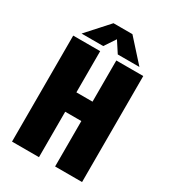

<svg xmlns="http://www.w3.org/2000/svg" viewBox="-208 -987 986 1098"><g transform="rotate(30 285.0 -438.0)"><path d="M465.5 -734H322.5L275 -807L226.5 -734H83.5L212 -876.5H337ZM332.5 -700H510.5V0H332.5V-300H226V0H48V-700H226V-428H332.5Z"/></g></svg>

Font: League Mono Narrow ExtraBold
Style: Regular
Weight: 800
Width: 3
Designer: Tyler Finck
Foundry: The League of Moveable Type / Tyler Finck
Version: Version 2.210